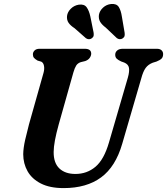

<svg xmlns="http://www.w3.org/2000/svg" viewBox="-20 -950 856 984"><path d="M538.5 -220 635.5 -553Q644 -583.5 641 -602Q638 -620.5 616.5 -629.5L601 -635Q584 -643 577.2 -650.2Q570.5 -657.5 570.5 -669.5Q570.5 -682.5 580.5 -691.2Q590.5 -700 609.5 -700H784Q800 -700 808 -692.2Q816 -684.5 816 -673Q816 -657.5 807.8 -649.5Q799.5 -641.5 782 -634.5L762.5 -628.5Q739.5 -619.5 726.5 -601.8Q713.5 -584 704 -548.5L606.5 -213.5Q572.5 -95.5 498 -40.8Q423.5 14 306 14Q235.5 14 189.5 -9.5Q143.5 -33 121.2 -72.5Q99 -112 99 -160Q99.5 -192 109.2 -234.5Q119 -277 128.5 -312.5L203 -576.5Q208.5 -596 205.5 -612.2Q202.5 -628.5 191.5 -634L172.5 -639.5Q159 -647.5 153.8 -654Q148.5 -660.5 148.5 -672.5Q149 -683.5 157.8 -691.8Q166.5 -700 182.5 -700H414.5Q447.5 -700 447.5 -674.5Q447 -663.5 439.5 -653Q432 -642.5 416.5 -637L394 -631.5Q378.5 -626.5 370.5 -614Q362.5 -601.5 356 -578.5L281 -312.5Q255 -219 255 -171.5Q254.5 -115 284.2 -86.8Q314 -58.5 366.5 -58.5Q425.5 -58.5 469.2 -95.2Q513 -132 538.5 -220ZM604.5 -865.5 618.5 -783.5Q620 -774 618.5 -766.5Q617 -759 609 -753.5Q601.5 -748.5 593 -749.2Q584.5 -750 578.5 -755L522 -808.5Q502 -823.5 493.2 -838.5Q484.5 -853.5 487 -874Q490.5 -894.5 508 -910.8Q525.5 -927 549.5 -929.5Q577.5 -932 588.8 -914Q600 -896 604.5 -865.5ZM443 -865.5 459.5 -784Q461 -775.5 460 -768Q459 -760.5 451.5 -754.5Q436.5 -743.5 420.5 -754L362 -805.5Q341 -819 331.2 -833.5Q321.5 -848 323.5 -868Q326 -888.5 342.8 -905.2Q359.5 -922 383.5 -926Q411.5 -930 424 -912.8Q436.5 -895.5 443 -865.5Z"/></svg>

Font: Fraunces 9pt Soft SemiBold
Style: Italic
Weight: 600
Italic angle: -16°
Version: Version 1.000;[b76b70a41]